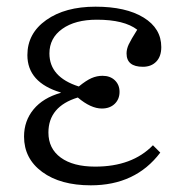

<svg xmlns="http://www.w3.org/2000/svg" viewBox="-20 -541 545 575"><path d="M252 14Q161 14 106.5 -26Q52 -66 52 -132Q52 -179 80.5 -213.5Q109 -248 162 -263V-264Q62 -294 62 -376Q62 -441 118.5 -481Q175 -521 266 -521Q357 -521 410 -488.5Q463 -456 463 -400Q463 -372 448 -356.5Q433 -341 408 -341Q359 -341 359 -381Q359 -394 365.5 -408Q372 -422 391 -452Q352 -482 270 -482Q205 -482 166.5 -454.5Q128 -427 128 -381Q128 -310 216 -282Q238 -300 254 -307Q270 -314 287 -314Q310 -314 324 -300.5Q338 -287 338 -266Q338 -244 323.5 -230Q309 -216 285 -216Q252 -216 213 -249Q125 -222 125 -144Q125 -96 162 -69Q199 -42 265 -42Q376 -42 438 -106L460 -84Q386 14 252 14Z"/></svg>

Font: Literata 36pt Light
Style: Regular
Weight: 300
Designer: Latin by Veronika Burian and Jose Scaglione. Greek by Irene Vlachou. Cyrillic by Vera Evstafieva.
Foundry: TypeTogether
Version: Version 3.002